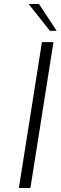

<svg xmlns="http://www.w3.org/2000/svg" viewBox="-20 -946 305 966"><path d="M75 0 191 -734H249L133 0ZM231 -791 124 -926H176L265 -791Z"/></svg>

Font: Exo Thin Light
Style: Italic
Weight: 300
Italic angle: -9°
Version: Version 2.000